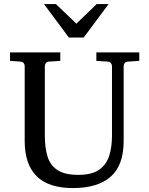

<svg xmlns="http://www.w3.org/2000/svg" viewBox="-20 -936 752 972"><path d="M685.1 -627.9 627 -624Q616.2 -623.5 611.1 -616.5Q606 -609.4 606 -602.1V-222.2Q606 -99.1 540.3 -41.5Q474.6 16.1 349.1 16.1Q225.6 16.1 165.3 -44.2Q105 -104.5 105 -222.2V-602.1Q105 -609.4 99.9 -616.5Q94.7 -623.5 84 -624L30.8 -627.9V-670.9H285.2V-627.9L228 -624Q217.3 -623.5 212.2 -616.5Q207 -609.4 207 -602.1V-248Q207 -189.5 220.2 -145Q233.4 -100.6 270 -75.7Q306.6 -50.8 376 -50.8Q445.3 -50.8 482.2 -76.9Q519 -103 533 -147.9Q546.9 -192.9 546.9 -248V-602.1Q546.9 -609.4 541.3 -616.5Q535.6 -623.5 524.9 -624L467.8 -627.9V-670.9H685.1ZM529.8 -915.5 403.8 -746.1H328.6L202.6 -915.5H262.7L366.7 -816.4L469.7 -915.5Z"/></svg>

Font: Charis
Style: Regular
Weight: 400
Designer: Walt Agee, Miriam Martin, Annie Olsen, Victor Gaultney, Lorna Priest, Alan Ward, Bob Hallissy, Martin Hosken, Sharon Cor
Foundry: SIL Global
Version: Version 7.000